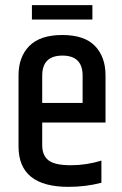

<svg xmlns="http://www.w3.org/2000/svg" viewBox="-20 -721 475 746"><path d="M52 -152V-428Q52 -500 94 -542.5Q136 -585 222 -585Q308 -585 349 -542.5Q390 -500 390 -428V-245H144V-157Q144 -117 168.5 -98Q193 -79 254.5 -79Q316 -79 374 -97V-11Q314 5 246 5Q52 5 52 -152ZM144 -321H301V-427Q301 -505 222.5 -505Q144 -505 144 -427ZM339 -701V-645H104V-701Z"/></svg>

Font: Khand Medium
Style: Regular
Weight: 500
Designer: Devanagari: Sanchit Sawaria, Jyotish Sonowal; Latin: Satya Rajpurohit
Foundry: Indian Type Foundry
Version: Version 1.100;PS 1.0;hotconv 1.0.78;makeotf.lib2.5.61930; tt